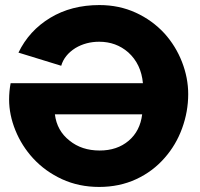

<svg xmlns="http://www.w3.org/2000/svg" viewBox="-20 -734 792 759"><path d="M631 -110Q676 -161 700 -227Q724 -293 724 -362Q724 -426 699.5 -489Q675 -552 630 -602Q582 -654 516.5 -684Q451 -714 373 -714Q262 -714 178.5 -663.5Q95 -613 53 -526L222 -474Q234 -516 278 -544Q320 -569 372 -569Q439 -569 487 -527Q538 -481 545 -405H22Q16 -373 16 -341Q16 -280 41 -218.5Q66 -157 111 -108Q159 -56 225.5 -25.5Q292 5 372 5Q452 5 518 -25.5Q584 -56 631 -110ZM255 -178Q205 -217 197 -282H542Q534 -216 488.5 -177.5Q443 -139 374 -139Q303 -139 255 -178Z"/></svg>

Font: RT Raleway ExtraBold
Style: Regular
Weight: 400
Designer: Matt McInerney, Pablo Impallari, Rodrigo Fuenzalida — Edited by Milan Moffatt in April 2016
Foundry: Matt McInerney, Pablo Impallari, Rodrigo Fuenzalida — Edited by Milan Moffatt in April 2016
Version: Version 3.001